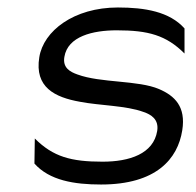

<svg xmlns="http://www.w3.org/2000/svg" viewBox="-20 -482 523 513"><path d="M85 -329C72 -249 126 -222 194 -210C245 -200 317 -200 363 -183C384 -176 405 -163 400 -132C390 -71 326 -50 254 -50C170 -50 122 -63 73 -112L72 -45C112 0 178 11 250 11C397 11 455 -57 467 -134C477 -197 447 -226 405 -244C349 -268 249 -260 187 -283C167 -290 147 -301 152 -330C161 -385 228 -401 292 -401C376 -401 424 -388 473 -339V-406C433 -451 367 -462 295 -462C177 -462 96 -399 85 -329Z"/></svg>

Font: Charger Sport
Style: LitObl
Weight: 300
Designer: Jasper
Foundry: Cannot Into Space Fonts
Version: Version 1.1